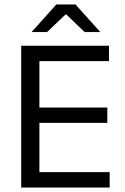

<svg xmlns="http://www.w3.org/2000/svg" viewBox="-20 -845 563 865"><path d="M75.5 0V-639H157.5V0ZM100 0V-69.5H474V0ZM122.5 -291.5V-360.5H463.5V-291.5ZM99.5 -569.5V-639H471V-569.5ZM234 -825H320L431 -701.5V-700.5H361.5L279 -779.5H275L192 -700.5H123V-701.5Z"/></svg>

Font: Anek Latin
Style: Regular
Weight: 400
Designer: Yesha Goshar
Foundry: Ek Type
Version: Version 1.003